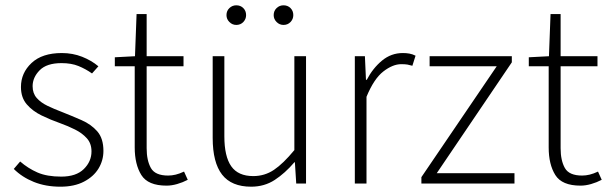

<svg xmlns="http://www.w3.org/2000/svg" viewBox="-20 -692 2298 724"><path d="M208 12Q152 12 107.5 -6Q63 -24 32 -55L56 -83Q86 -57 121.5 -41.5Q157 -26 211 -26Q267 -26 296 -54.5Q325 -83 325 -121Q325 -151 307.5 -170.5Q290 -190 263 -203.5Q236 -217 208 -227Q171 -240 137 -256.5Q103 -273 81 -298.5Q59 -324 59 -364Q59 -417 99 -454.5Q139 -492 213 -492Q254 -492 289.5 -478Q325 -464 351 -442L327 -415Q303 -432 276 -443Q249 -454 212 -454Q156 -454 129.5 -427Q103 -400 103 -367Q103 -340 118.5 -322.5Q134 -305 159 -293Q184 -281 213 -270Q251 -255 287.5 -239Q324 -223 347 -196.5Q370 -170 370 -123Q370 -87 351.5 -56.5Q333 -26 296.5 -7Q260 12 208 12Z M608 8Q538 8 513 -32Q488 -72 488 -136V-442H413V-476L489 -480L495 -639H533V-480H672V-442H533V-133Q533 -87 549 -58.5Q565 -30 614 -30Q628 -30 642.5 -33.5Q657 -37 674 -45L688 -14Q669 -4 648 2Q627 8 608 8Z M927 12Q853 12 817.5 -33.5Q782 -79 782 -172V-480H826V-178Q826 -102 852 -65Q878 -28 935 -28Q978 -28 1013 -51.5Q1048 -75 1090 -126V-480H1134V0H1097L1092 -80H1090Q1055 -39 1016 -13.5Q977 12 927 12ZM871 -598Q856 -598 845 -609Q834 -620 834 -635Q834 -651 845 -661.5Q856 -672 871 -672Q887 -672 897.5 -661.5Q908 -651 908 -635Q908 -620 897.5 -609Q887 -598 871 -598ZM1049 -598Q1034 -598 1023 -609Q1012 -620 1012 -635Q1012 -651 1023 -661.5Q1034 -672 1049 -672Q1065 -672 1075.5 -661.5Q1086 -651 1086 -635Q1086 -620 1075.5 -609Q1065 -598 1049 -598Z M1318 0V-480H1356L1360 -391H1363Q1386 -435 1420.5 -463.5Q1455 -492 1499 -492Q1512 -492 1523.5 -490Q1535 -488 1547 -482L1535 -444Q1525 -447 1516.5 -448.5Q1508 -450 1493 -450Q1461 -450 1425.5 -422.5Q1390 -395 1362 -327V0Z M1569 0V-24L1853 -442H1600V-480H1910V-457L1627 -39H1920V0Z M2169 8Q2099 8 2074 -32Q2049 -72 2049 -136V-442H1974V-476L2050 -480L2056 -639H2094V-480H2233V-442H2094V-133Q2094 -87 2110 -58.5Q2126 -30 2175 -30Q2189 -30 2203.5 -33.5Q2218 -37 2235 -45L2249 -14Q2230 -4 2209 2Q2188 8 2169 8Z"/></svg>

Font: Source Sans 3 Light
Style: Regular
Weight: 300
Designer: Paul D. Hunt
Foundry: Adobe
Version: Version 3.052;hotconv 1.1.0;makeotfexe 2.6.0